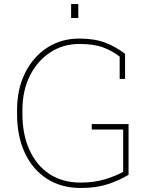

<svg xmlns="http://www.w3.org/2000/svg" viewBox="-20 -910 732 940"><path d="M376 10.3Q278.8 10.3 208.7 -35.4Q138.7 -81.1 101.1 -162.6Q63.5 -244.1 63.5 -351.6V-370.1Q63.5 -474.1 103 -553.2Q142.6 -632.3 211.4 -676.8Q280.3 -721.2 368.2 -721.2Q443.4 -721.2 495.8 -700.9Q548.3 -680.7 592.3 -646.5V-523.4H565.9V-632.8Q529.8 -661.1 484.6 -678Q439.5 -694.8 368.2 -694.8Q289.1 -694.8 226.1 -653.6Q163.1 -612.3 126.5 -539.6Q89.8 -466.8 89.8 -371.1V-351.6Q89.8 -252.4 123.8 -176.8Q157.7 -101.1 221.4 -58.6Q285.2 -16.1 375 -16.1Q440.4 -16.1 493.2 -32Q545.9 -47.9 583 -68.8V-275.9H429.2V-302.7H609.4V-54.2Q564.9 -27.3 508.3 -8.5Q451.7 10.3 376 10.3ZM328.1 -821.8V-890.1H363.3V-821.8Z"/></svg>

Font: Roboto Slab LO Thin
Style: Regular
Weight: 250
Designer: Google
Version: Version 2.00;September 28, 2018;FontCreator 11.5.0.2427 64-b